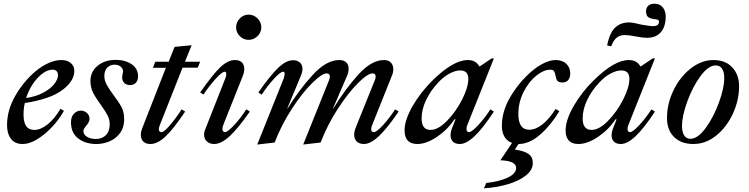

<svg xmlns="http://www.w3.org/2000/svg" viewBox="-20 -769 4043 1036"><path d="M114 -213Q107 -185 107 -151Q107 -110 121 -89Q135 -68 166 -68Q199 -68 237 -98Q275 -128 306 -182L325 -171Q283 -97 218.5 -44.5Q154 8 102 8Q60 8 39 -20Q18 -48 18 -94Q18 -175 63 -253Q108 -331 175 -387Q208 -414 243.5 -429.5Q279 -445 310 -445Q344 -445 362.5 -428.5Q381 -412 381 -387Q381 -331 315.5 -282.5Q250 -234 114 -213ZM121 -240Q175 -248 214.5 -269.5Q254 -291 273.5 -316.5Q293 -342 293 -364Q293 -377 285.5 -385Q278 -393 264 -393Q225 -393 183.5 -349Q142 -305 121 -240Z M363 -109Q363 -139 379 -155.5Q395 -172 416 -172Q435 -172 449 -159.5Q463 -147 463 -128Q463 -118 459 -110.5Q455 -103 448 -94Q446 -92 441 -85.5Q436 -79 433 -73Q430 -67 430 -61Q430 -43 449.5 -31Q469 -19 497 -19Q530 -19 551 -39.5Q572 -60 572 -99Q572 -123 561 -145Q550 -167 527 -199Q497 -240 482.5 -268.5Q468 -297 468 -332Q468 -382 506.5 -414Q545 -446 605 -446Q655 -446 690 -422.5Q725 -399 725 -357Q725 -336 713.5 -323Q702 -310 682 -310Q661 -310 650 -322Q639 -334 639 -352Q639 -355 641 -367Q644 -382 644 -383Q644 -399 631 -409.5Q618 -420 598 -420Q575 -420 559 -404.5Q543 -389 543 -358Q543 -335 556.5 -310.5Q570 -286 594 -254Q624 -214 637 -188.5Q650 -163 650 -124Q650 -82 628.5 -52Q607 -22 572.5 -7Q538 8 500 8Q441 8 402 -22Q363 -52 363 -109Z M740 -41Q740 -58 747 -76L875 -403H805L818 -436H890L922 -516L1014 -525L978 -436H1060L1047 -404H965L842 -93Q837 -78 837 -72Q837 -56 852 -56Q865 -56 897.5 -94Q930 -132 960 -179L979 -167Q916 -73 873 -32.5Q830 8 792 8Q767 8 753.5 -5Q740 -18 740 -41Z M1081 -43Q1081 -55 1087 -70L1195 -344Q1201 -357 1201 -369Q1201 -382 1193 -382Q1178 -382 1143 -343Q1108 -304 1078 -259L1060 -270Q1126 -365 1167.5 -405Q1209 -445 1248 -445Q1272 -445 1285 -432.5Q1298 -420 1298 -397Q1298 -378 1290 -359L1186 -98Q1180 -83 1180 -74Q1180 -65 1184 -60.5Q1188 -56 1194 -56Q1208 -56 1243.5 -94Q1279 -132 1309 -179L1328 -167Q1264 -75 1218.5 -33.5Q1173 8 1136 8Q1111 8 1096 -6Q1081 -20 1081 -43ZM1254 -621Q1254 -649 1274 -669.5Q1294 -690 1321 -690Q1349 -690 1369.5 -670Q1390 -650 1390 -621Q1390 -594 1369.5 -574Q1349 -554 1321 -554Q1294 -554 1274 -574Q1254 -594 1254 -621Z M1511 -346Q1516 -363 1516 -369Q1516 -382 1508 -382Q1493 -382 1457 -342.5Q1421 -303 1392 -258L1374 -270Q1438 -362 1481 -403Q1524 -444 1561 -444Q1585 -444 1598.5 -431.5Q1612 -419 1612 -397Q1612 -380 1603 -359L1530 -184H1532Q1595 -286 1668 -365.5Q1741 -445 1811 -445Q1835 -445 1848 -432.5Q1861 -420 1861 -398Q1861 -377 1851 -356L1777 -184H1779Q1841 -286 1912.5 -365.5Q1984 -445 2052 -445Q2076 -445 2089 -431.5Q2102 -418 2102 -396Q2102 -376 2094 -359L1988 -94Q1983 -83 1983 -72Q1983 -56 1997 -56Q2012 -56 2046.5 -93.5Q2081 -131 2112 -179L2131 -167Q2069 -76 2024 -34Q1979 8 1944 8Q1919 8 1905 -5.5Q1891 -19 1891 -42Q1891 -60 1900 -82L2002 -335Q2007 -345 2007 -356Q2007 -373 1990 -373Q1964 -373 1911 -320Q1858 -267 1802 -180.5Q1746 -94 1710 0L1616 11L1755 -335Q1760 -348 1760 -356Q1760 -373 1742 -373Q1717 -373 1663.5 -320Q1610 -267 1554 -180.5Q1498 -94 1462 0L1368 11Z M2163 -66Q2163 -121 2206 -196Q2249 -271 2315 -336Q2426 -445 2504 -445Q2548 -445 2566 -411H2569L2633 -454H2645L2503 -98Q2497 -85 2497 -74Q2497 -56 2511 -56Q2525 -56 2560.5 -94Q2596 -132 2626 -179L2645 -167Q2585 -76 2540.5 -34Q2496 8 2461 8Q2437 8 2424 -4.5Q2411 -17 2411 -39Q2411 -54 2417 -72L2438 -125H2432Q2396 -70 2338.5 -31Q2281 8 2232 8Q2163 8 2163 -66ZM2507 -344Q2507 -389 2463 -389Q2437 -389 2404.5 -371.5Q2372 -354 2344 -323Q2304 -281 2279.5 -230Q2255 -179 2255 -130Q2255 -68 2303 -68Q2344 -68 2392 -117Q2440 -166 2473.5 -232Q2507 -298 2507 -344Z M3057 -374Q3057 -351 3046.5 -337.5Q3036 -324 3015 -324Q2994 -324 2987 -334Q2980 -344 2977 -363Q2974 -379 2969 -386Q2964 -393 2949 -393Q2914 -393 2873.5 -360.5Q2833 -328 2805 -272.5Q2777 -217 2777 -153Q2777 -69 2836 -69Q2870 -69 2906.5 -97.5Q2943 -126 2978 -181L2998 -169Q2954 -95 2895.5 -43.5Q2837 8 2778 8L2758 38Q2808 45 2831.5 61.5Q2855 78 2855 110Q2855 148 2818 177.5Q2781 207 2720.5 225Q2660 243 2591 247L2604 218Q2669 212 2717 190.5Q2765 169 2765 137Q2765 118 2743.5 107.5Q2722 97 2680 96L2743 2Q2717 -7 2702.5 -30.5Q2688 -54 2688 -90Q2688 -166 2730.5 -240.5Q2773 -315 2837 -374Q2874 -408 2911 -426.5Q2948 -445 2978 -445Q3015 -445 3036 -424.5Q3057 -404 3057 -374Z M3032 -66Q3032 -121 3075 -196Q3118 -271 3184 -336Q3295 -445 3373 -445Q3417 -445 3435 -411H3438L3502 -454H3514L3372 -98Q3366 -85 3366 -74Q3366 -56 3380 -56Q3394 -56 3429.5 -94Q3465 -132 3495 -179L3514 -167Q3454 -76 3409.5 -34Q3365 8 3330 8Q3306 8 3293 -4.5Q3280 -17 3280 -39Q3280 -54 3286 -72L3307 -125H3301Q3265 -70 3207.5 -31Q3150 8 3101 8Q3032 8 3032 -66ZM3376 -344Q3376 -389 3332 -389Q3306 -389 3273.5 -371.5Q3241 -354 3213 -323Q3173 -281 3148.5 -230Q3124 -179 3124 -130Q3124 -68 3172 -68Q3213 -68 3261 -117Q3309 -166 3342.5 -232Q3376 -298 3376 -344ZM3256 -524Q3270 -594 3300 -621Q3330 -648 3374 -648Q3391 -648 3411 -643Q3431 -638 3436 -637Q3485 -628 3505 -628Q3536 -628 3536 -653Q3536 -659 3530.5 -661.5Q3525 -664 3518 -665Q3511 -666 3508 -666Q3484 -670 3475 -679Q3466 -688 3466 -709Q3466 -727 3478 -738Q3490 -749 3511 -749Q3541 -749 3556.5 -729Q3572 -709 3572 -680Q3572 -626 3546 -595.5Q3520 -565 3471 -565Q3448 -565 3413 -572Q3371 -580 3352 -580Q3324 -580 3306.5 -565Q3289 -550 3278 -519Z M3579 -132Q3579 -209 3614 -281.5Q3649 -354 3707 -399.5Q3765 -445 3830 -445Q3894 -445 3931 -405.5Q3968 -366 3968 -304Q3968 -228 3934.5 -155.5Q3901 -83 3844.5 -37.5Q3788 8 3721 8Q3656 8 3617.5 -29.5Q3579 -67 3579 -132ZM3888 -348Q3888 -381 3876 -398.5Q3864 -416 3842 -416Q3802 -416 3759.5 -358Q3717 -300 3688.5 -221.5Q3660 -143 3660 -89Q3660 -56 3672 -38Q3684 -20 3705 -20Q3745 -20 3787.5 -78Q3830 -136 3859 -215Q3888 -294 3888 -348Z"/></svg>

Font: Ibarra Real Nova
Style: Italic
Weight: 400
Italic angle: -22°
Designer: Jose Maria Ribagorda & Octavio Pardo
Foundry: Octavio Pardo
Version: Version 1.014